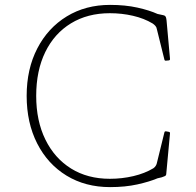

<svg xmlns="http://www.w3.org/2000/svg" viewBox="-20 -759 801 785"><path d="M430 6Q329 6 252 -41Q175 -88 132 -172.5Q89 -257 89 -367Q89 -477 132.5 -561Q176 -645 253 -692Q330 -739 430 -739Q492 -739 541.5 -728Q591 -717 624 -702L647 -697Q652 -696 654.5 -694Q657 -692 658.5 -688Q660 -684 661 -675L675 -519Q676 -513 670 -512L659 -511Q653 -510 652 -516L621 -641Q620 -648 615 -653.5Q610 -659 604 -663Q569 -684 523.5 -694.5Q478 -705 429 -705Q338 -705 270 -663.5Q202 -622 165 -546Q128 -470 128 -367Q128 -265 165.5 -188.5Q203 -112 270.5 -70Q338 -28 429 -28Q479 -28 525.5 -39Q572 -50 607 -71Q613 -75 617 -81.5Q621 -88 622 -95L652 -217Q653 -223 659 -222L670 -220Q676 -219 675 -213L660 -51Q660 -46 658.5 -43Q657 -40 653 -38.5Q649 -37 641 -34L624 -30Q591 -16 541.5 -5Q492 6 430 6Z"/></svg>

Font: Hahmlet Thin
Style: Regular
Weight: 250
Version: Version 1.002